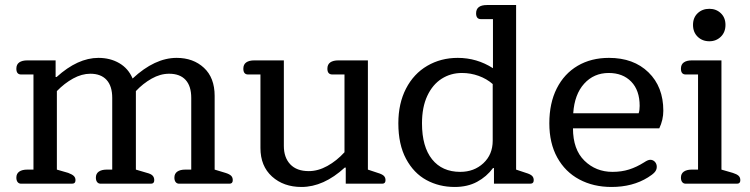

<svg xmlns="http://www.w3.org/2000/svg" viewBox="-20 -730 2979 763"><path d="M64 0Q55 0 50 -6.5Q45 -13 45 -24Q45 -40 56.5 -48Q68 -56 88 -56H113V-434H64Q45 -434 45 -457Q45 -474 56.5 -482Q68 -490 88 -490H201V-424H205Q289 -500 371 -500Q418 -500 454 -479Q490 -458 507 -418Q595 -500 682 -500Q748 -500 790.5 -460.5Q833 -421 833 -349V-56L876 -43Q892 -38 898.5 -31.5Q905 -25 905 -14Q905 0 892 0H692Q683 0 678 -6.5Q673 -13 673 -24Q673 -40 684.5 -48Q696 -56 716 -56H740V-341Q740 -388 717.5 -412.5Q695 -437 652 -437Q617 -437 582.5 -417.5Q548 -398 520 -368V-56L564 -43Q580 -39 586.5 -32Q593 -25 593 -14Q593 0 580 0H380Q371 0 366 -6.5Q361 -13 361 -24Q361 -40 372.5 -48Q384 -56 404 -56H426V-341Q426 -388 403.5 -412.5Q381 -437 339 -437Q305 -437 270.5 -418Q236 -399 206 -368V-56L251 -43Q267 -37 273.5 -30.5Q280 -24 280 -14Q280 0 266 0Z M1015 -142V-434H966Q947 -434 947 -457Q947 -474 958.5 -482Q970 -490 990 -490H1108V-150Q1108 -104 1133.5 -77Q1159 -50 1207 -50Q1244 -50 1281 -70.5Q1318 -91 1349 -125V-434H1301Q1281 -434 1281 -457Q1281 -474 1292.5 -482Q1304 -490 1324 -490H1442V-56L1481 -43Q1498 -38 1505 -31.5Q1512 -25 1512 -14Q1512 0 1499 0H1354V-64H1350Q1266 13 1178 13Q1107 13 1061 -28.5Q1015 -70 1015 -142Z M1563 -240Q1563 -319 1593.5 -378Q1624 -437 1678 -468.5Q1732 -500 1799 -500Q1875 -500 1939 -459V-654H1891Q1872 -654 1872 -677Q1872 -710 1915 -710H2031V-56L2070 -43Q2087 -38 2094 -31.5Q2101 -25 2101 -14Q2101 0 2087 0H1943V-62H1939Q1914 -28 1876 -7.5Q1838 13 1787 13Q1725 13 1674.5 -14.5Q1624 -42 1593.5 -99Q1563 -156 1563 -240ZM1938 -171V-396Q1914 -417 1882 -428.5Q1850 -440 1816 -440Q1771 -440 1735 -417Q1699 -394 1678 -349Q1657 -304 1657 -240Q1657 -147 1697 -97Q1737 -47 1809 -47Q1864 -47 1901 -81.5Q1938 -116 1938 -171Z M2163 -240Q2163 -320 2192.5 -378.5Q2222 -437 2275.5 -468.5Q2329 -500 2400 -500Q2498 -500 2557 -442.5Q2616 -385 2616 -290Q2616 -254 2600 -220H2257Q2257 -136 2302.5 -91.5Q2348 -47 2414 -47Q2450 -47 2480 -56.5Q2510 -66 2540 -85Q2555 -95 2564 -95Q2575 -95 2582.5 -87Q2590 -79 2590 -67Q2590 -55 2581.5 -45.5Q2573 -36 2555 -25Q2494 13 2410 13Q2338 13 2282 -17Q2226 -47 2194.5 -104Q2163 -161 2163 -240ZM2518 -280Q2522 -291 2522 -309Q2522 -371 2488.5 -405.5Q2455 -440 2399 -440Q2340 -440 2301.5 -397.5Q2263 -355 2258 -280Z M2734 -631Q2734 -660 2752.5 -677.5Q2771 -695 2799 -695Q2826 -695 2844.5 -677.5Q2863 -660 2863 -631Q2863 -602 2844.5 -584Q2826 -566 2799 -566Q2771 -566 2752.5 -584Q2734 -602 2734 -631ZM2705 0Q2696 0 2691 -6.5Q2686 -13 2686 -24Q2686 -40 2697.5 -48Q2709 -56 2729 -56H2754V-434H2705Q2686 -434 2686 -457Q2686 -474 2697.5 -482Q2709 -490 2729 -490H2847V-56L2892 -43Q2908 -38 2915 -31.5Q2922 -25 2922 -14Q2922 0 2909 0Z"/></svg>

Font: Maitree Medium
Style: Regular
Weight: 500
Designer: CadsonDemak Team
Foundry: CadsonDemak
Version: Version 1.010